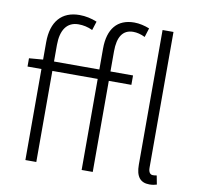

<svg xmlns="http://www.w3.org/2000/svg" viewBox="-88 -900 1041 1005"><g transform="rotate(10 432.5 -397.5)"><path d="M770 13C788 13 798 10 809 7L800 -40C789 -38 785 -38 779 -38C766 -38 756 -49 756 -73V-795H698V-79C698 -17 721 13 770 13ZM35 -484H109V0H167V-484H408V0H467V-484H587V-534H467V-641C467 -717 493 -759 549 -759C568 -759 590 -754 612 -743L627 -791C602 -801 573 -808 546 -808C456 -808 408 -750 408 -645V-534H167V-622C167 -702 199 -748 260 -748C285 -748 310 -743 335 -731L350 -778C321 -790 289 -797 257 -797C163 -797 109 -737 109 -626V-534L35 -528Z"/></g></svg>

Font: Noto Sans SC Light
Style: Regular
Weight: 300
Designer: Ryoko NISHIZUKA 西塚涼子 (kana, bopomofo & ideographs); Paul D. Hunt (Latin, Greek & Cyrillic); Sandoll Communications 산돌커뮤니
Foundry: Adobe
Version: Version 2.004;hotconv 1.0.118;makeotfexe 2.5.65603